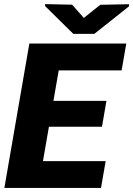

<svg xmlns="http://www.w3.org/2000/svg" viewBox="-20 -925 655 945"><path d="M500 -131.8 477.1 0H108.4L131.3 -131.8ZM292 -710.9 168.5 0H1.5L124.5 -710.9ZM503.9 -428.7 481.9 -301.3H160.6L183.1 -428.7ZM601.6 -710.9 578.6 -578.6H208.5L231.9 -710.9ZM335 -901.9 392.6 -836.9 473.6 -901.4 614.7 -904.3 615.2 -894 444.3 -758.3H340.8L202.1 -895L201.7 -904.8Z"/></svg>

Font: Roboto Black
Style: Italic
Weight: 900
Italic angle: -12°
Designer: Christian Robertson
Foundry: Google
Version: Version 3.0; 2020